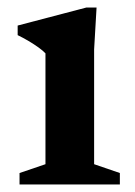

<svg xmlns="http://www.w3.org/2000/svg" viewBox="-20 -491 360 511"><path d="M237 -471 230.5 -359.5V-54L299 -30.5V0H32V-30.5L101 -54V-349Q94.5 -356 82.8 -364.5Q71 -373 56.2 -381.8Q41.5 -390.5 27 -397.5V-423L210 -471Z"/></svg>

Font: Newsreader SemiBold
Style: Regular
Weight: 600
Designer: Hugues Gentile
Foundry: Production Type
Version: Version 1.003